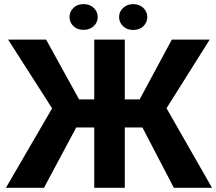

<svg xmlns="http://www.w3.org/2000/svg" viewBox="-20 -901 1038 921"><path d="M8.3 0ZM663.1 -289.6H578.6V0H432.1V-289.6H345.7L190.9 0H8.3L230 -381.3L19 -710.9H201.2L359.4 -424.3H432.1V-710.9H578.6V-424.3H649.9L804.2 -710.9H985.8L778.8 -381.8L997.1 0H814ZM448.7 -819.3Q448.7 -793.5 429.7 -775.6Q410.6 -757.8 380.9 -757.8Q350.6 -757.8 332 -775.9Q313.5 -793.9 313.5 -819.3Q313.5 -844.7 332 -863Q350.6 -881.3 380.9 -881.3Q411.1 -881.3 429.9 -863Q448.7 -844.7 448.7 -819.3ZM551.3 -819.3Q551.3 -845.7 571 -863.5Q590.8 -881.3 619.1 -881.3Q647.9 -881.3 667.2 -863.3Q686.5 -845.2 686.5 -819.3Q686.5 -793.9 668 -775.6Q649.4 -757.3 619.1 -757.3Q588.9 -757.3 570.1 -775.6Q551.3 -793.9 551.3 -819.3Z"/></svg>

Font: Roboto-o
Style: o-Bold
Weight: 700
Designer: Google
Version: Version 2.134; 2016; ttfautohint (v1.6)